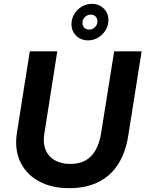

<svg xmlns="http://www.w3.org/2000/svg" viewBox="-20 -967 757 999"><path d="M340 12Q256 12 194 -18Q132 -48 98 -102Q64 -156 64 -227Q64 -239 65 -251Q66 -263 68 -276L135 -700H278L210 -267Q209 -260 208.5 -252.5Q208 -245 208 -238Q208 -199 225.5 -171Q243 -143 274 -128.5Q305 -114 346 -114Q393 -114 425.5 -132.5Q458 -151 478 -187Q498 -223 506 -274L574 -700H717L647 -259Q633 -172 594 -111.5Q555 -51 491.5 -19.5Q428 12 340 12ZM438 -757Q401 -757 376.5 -781Q352 -805 352 -841Q352 -870 366.5 -894Q381 -918 405.5 -932.5Q430 -947 458 -947Q495 -947 519.5 -923Q544 -899 544 -863Q544 -834 529.5 -810Q515 -786 491 -771.5Q467 -757 438 -757ZM444 -813Q461 -813 474 -825.5Q487 -838 487 -856Q487 -871 477.5 -881Q468 -891 452 -891Q435 -891 422 -878.5Q409 -866 409 -848Q409 -833 418.5 -823Q428 -813 444 -813Z"/></svg>

Font: MuseoModerno Thin SemiBold
Style: Italic
Weight: 600
Italic angle: -9°
Version: Version 1.003